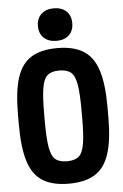

<svg xmlns="http://www.w3.org/2000/svg" viewBox="-63 -1004 676 1058"><g transform="rotate(-5 275.0 -475.0)"><path d="M275 10Q185 10 130.5 -24Q76 -58 52 -134Q28 -210 28 -335V-395Q28 -521 52 -596.5Q76 -672 130.5 -706Q185 -740 275 -740Q365 -740 419.5 -706Q474 -672 498.5 -596.5Q523 -521 523 -395V-335Q523 -210 498.5 -134Q474 -58 419.5 -24Q365 10 275 10ZM275 -114Q318 -114 340 -132.5Q362 -151 370.5 -201Q379 -251 379 -345V-385Q379 -480 370.5 -529.5Q362 -579 340 -597.5Q318 -616 275 -616Q233 -616 211 -597.5Q189 -579 180.5 -529.5Q172 -480 172 -385V-345Q172 -251 180.5 -201Q189 -151 211 -132.5Q233 -114 275 -114ZM276 -780Q232 -780 206 -804Q180 -828 180 -870Q180 -912 206 -936Q232 -960 275 -960Q319 -960 344.5 -936Q370 -912 370 -870Q370 -828 344.5 -804Q319 -780 276 -780Z"/></g></svg>

Font: M PLUS Code Latin SemiExpanded
Style: Bold
Weight: 700
Width: 6
Designer: Coji Morishita
Foundry: UNDERFOREST DESIGN
Version: Version 1.002; ttfautohint (v1.8.3)